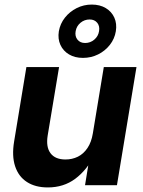

<svg xmlns="http://www.w3.org/2000/svg" viewBox="-20 -819 634 849"><path d="M191.4 9.8Q136.2 9.8 99.1 -14.2Q62 -38.1 46.9 -83.7Q31.7 -129.4 42.5 -193.8L96.7 -522.5H241.2L190.9 -220.2Q182.6 -168.9 203.4 -141.4Q224.1 -113.8 269.5 -113.8Q299.3 -113.8 324.5 -126.2Q349.6 -138.7 366.9 -164.6Q384.3 -190.4 390.6 -229.5L439 -522.5H583.5L497.1 0H356L377.9 -134.8H398.9Q363.8 -66.4 312.5 -28.3Q261.2 9.8 191.4 9.8ZM346.7 -563Q311 -563 285.2 -578.4Q259.3 -593.8 247.1 -620.6Q234.9 -647.5 240.2 -680.7Q246.1 -714.4 267.1 -741Q288.1 -767.6 319.1 -783.2Q350.1 -798.8 385.7 -798.8Q421.9 -798.8 447.8 -783.2Q473.6 -767.6 485.6 -741Q497.6 -714.4 492.2 -680.7Q486.8 -647.5 465.8 -620.6Q444.8 -593.8 413.8 -578.4Q382.8 -563 346.7 -563ZM356.4 -628.9Q379.4 -628.9 397 -643.8Q414.6 -658.7 418 -681.2Q421.9 -703.6 409.9 -718.3Q397.9 -732.9 376.5 -732.9Q353.5 -732.9 335.9 -718.3Q318.4 -703.6 314.5 -681.2Q310.5 -658.7 322.5 -643.8Q334.5 -628.9 356.4 -628.9Z"/></svg>

Font: Inter 28pt
Style: Bold Italic
Weight: 700
Italic angle: -9.3988°
Designer: Rasmus Andersson
Foundry: rsms
Version: Version 4.001;git-66647c0bb